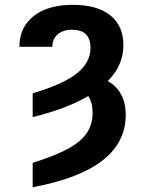

<svg xmlns="http://www.w3.org/2000/svg" viewBox="-20 -573 609 806"><path d="M117.2 -81.5V-181.2Q201.2 -206.1 254.9 -234.4Q308.6 -262.7 334.2 -296.9Q359.9 -331.1 359.9 -372.1Q359.9 -409.7 340.6 -429Q321.3 -448.2 282.7 -448.2Q257.3 -448.2 238.8 -439.5Q220.2 -430.7 210 -414.8Q199.7 -398.9 199.7 -376.5H61.5Q61.5 -431.2 88.6 -470.7Q115.7 -510.3 166 -531.5Q216.3 -552.7 286.1 -552.7Q388.2 -552.7 443.1 -508.5Q498 -464.4 498 -382.8Q498 -314.5 454.3 -257.6Q410.6 -200.7 325.9 -156.2Q241.2 -111.8 117.2 -81.5ZM302.2 -199.7 337.9 -259.3Q420.4 -252 464.1 -209Q507.8 -166 507.8 -91.3Q507.8 25.4 409.4 101.3Q311 177.2 117.2 212.9V110.4Q210.4 81.5 265.4 51.5Q320.3 21.5 344.5 -14.9Q368.7 -51.3 368.7 -98.6Q368.7 -143.1 350.3 -169.7Q332 -196.3 302.2 -199.7Z"/></svg>

Font: Inter
Style: 650
Weight: 650
Designer: Rasmus Andersson
Foundry: rsms
Version: Version 4.001;git-66647c0bb